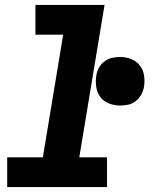

<svg xmlns="http://www.w3.org/2000/svg" viewBox="-20 -755 640 775"><path d="M9 0V-120H153L235 -615H123V-735H402L300 -120H412V0ZM465 -329Q441 -329 419.5 -337.5Q398 -346 385 -363.5Q372 -381 368.5 -404Q365 -427 369 -451Q371 -467 379.5 -482Q388 -497 402 -507.5Q416 -518 432.5 -521.5Q449 -525 465 -525Q488 -525 509.5 -516.5Q531 -508 544.5 -490.5Q558 -473 561.5 -450Q565 -427 561 -403Q558 -387 549.5 -372Q541 -357 527.5 -346.5Q514 -336 497.5 -332.5Q481 -329 465 -329Z"/></svg>

Font: Iosevka Curly Slab HvExObl
Style: Regular
Weight: 900
Width: 7
Italic angle: -9°
Monospace: yes
Designer: Belleve Invis
Foundry: Belleve Invis
Version: Version 11.1.0; ttfautohint (v1.8.3)